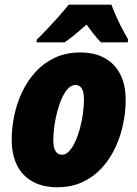

<svg xmlns="http://www.w3.org/2000/svg" viewBox="-20 -786 583 816"><path d="M223.6 9.8Q162.1 9.8 118.7 -14.2Q75.2 -38.1 52.5 -83.3Q29.8 -128.4 29.8 -192.4Q29.8 -242.2 40.5 -294.4Q51.3 -346.7 74 -394.8Q96.7 -442.9 131.3 -480.7Q166 -518.6 213.4 -540.8Q260.7 -563 321.8 -563Q382.8 -563 425.8 -538.8Q468.8 -514.6 491.5 -469.5Q514.2 -424.3 514.2 -361.3Q514.2 -309.6 502.9 -256.8Q491.7 -204.1 469 -156.2Q446.3 -108.4 411.6 -71Q377 -33.7 330.1 -12Q283.2 9.8 223.6 9.8ZM243.7 -128.4Q259.8 -128.4 273.9 -143.6Q288.1 -158.7 299.8 -184.1Q311.5 -209.5 319.8 -240.5Q328.1 -271.5 332.5 -303.7Q336.9 -335.9 336.9 -364.3Q336.9 -384.3 332.8 -397.7Q328.6 -411.1 320.6 -418Q312.5 -424.8 300.3 -424.8Q283.7 -424.8 269.3 -409.7Q254.9 -394.5 243.4 -369.1Q231.9 -343.8 223.6 -312.7Q215.3 -281.7 210.9 -249.5Q206.5 -217.3 206.5 -188.5Q206.5 -159.2 215.8 -143.8Q225.1 -128.4 243.7 -128.4ZM135.3 -606 136.2 -617.7Q158.7 -639.2 182.6 -664.6Q206.5 -689.9 229.7 -716.1Q252.9 -742.2 272 -766.1H453.6Q460.9 -745.6 472.9 -718.8Q484.9 -691.9 498.5 -665.5Q512.2 -639.2 524.4 -618.7L522.9 -606H408.7Q399.9 -615.2 388.9 -628.2Q377.9 -641.1 367.2 -655.3Q356.4 -669.4 348.1 -681.6Q323.2 -659.7 300 -640.4Q276.9 -621.1 254.4 -606Z"/></svg>

Font: Open Sans SemiCondensed ExtraBold
Style: Italic
Weight: 800
Width: 4
Italic angle: -12°
Designer: Monotype Design Team
Foundry: Monotype Imaging Inc.
Version: Version 3.003